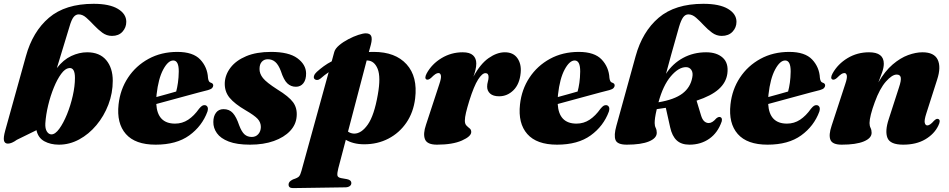

<svg xmlns="http://www.w3.org/2000/svg" viewBox="-20 -747 4982 1008"><path d="M345 -608 278.5 -389.5Q312.5 -433.5 354.2 -453Q396 -472.5 437.5 -472.5Q503 -472.5 537.5 -431.5Q572 -390.5 572 -323Q572 -258 549 -197.8Q526 -137.5 486.2 -90Q446.5 -42.5 395.8 -15Q345 12.5 289.5 12.5Q245 12.5 212.5 -5.5Q180 -23.5 171.5 -63.5L68.5 -13Q41 7 21.5 7Q5 7 1 -8.5Q-3 -24 7.5 -62L116 -452Q151.5 -581 237.2 -654Q323 -727 471.5 -727Q554.5 -727 598.8 -700.5Q643 -674 643 -632.5Q643 -602.5 623 -580.5Q603 -558.5 568 -558.5Q540 -558.5 517 -575.5Q494 -592.5 473.2 -614.8Q452.5 -637 433 -654.2Q413.5 -671.5 393 -671.5Q377.5 -671.5 366.2 -657.2Q355 -643 345 -608ZM342 -389.5Q321.5 -387 301 -359Q280.5 -331 262.8 -287.8Q245 -244.5 233 -194.8Q221 -145 218 -99.5Q216.5 -71.5 226.2 -56.5Q236 -41.5 250 -41.5Q270 -41.5 291.5 -71.2Q313 -101 331.8 -147Q350.5 -193 362 -244Q373.5 -295 373.5 -338Q373.5 -394 342 -389.5Z M1069 -161Q1041 -85 973.8 -36.2Q906.5 12.5 797 12.5Q690 12.5 640.8 -43.5Q591.5 -99.5 602.5 -199Q611 -277 652 -339.2Q693 -401.5 759.8 -438Q826.5 -474.5 911 -474.5Q993.5 -474.5 1031.2 -434.5Q1069 -394.5 1072 -338Q1073 -329 1076.2 -322Q1079.5 -315 1088 -312.5Q1099.5 -308.5 1099.5 -298.5Q1099.5 -291.5 1093.8 -285Q1088 -278.5 1072 -274Q1055.5 -270 1024.5 -261.8Q993.5 -253.5 955 -243Q916.5 -232.5 876 -221.5Q835.5 -210.5 800.5 -201Q806.5 -98 899 -98Q937 -98 968 -118.5Q999 -139 1025 -176Q1034.5 -187.5 1041 -191.5Q1047.5 -195.5 1055 -195Q1064 -194.5 1069 -186.2Q1074 -178 1069 -161ZM802 -250.5Q801.5 -244 801 -237.5Q828 -245 855.5 -252.5Q883 -260 905 -266.5Q910.5 -286.5 914.2 -312.8Q918 -339 918.5 -371Q919 -429.5 889.5 -429.5Q862.5 -429.5 837 -382.2Q811.5 -335 802 -250.5Z M1302 -28Q1323 -28 1336 -42.8Q1349 -57.5 1349.5 -80Q1349.5 -104.5 1332.8 -122.8Q1316 -141 1269.5 -168Q1212 -201.5 1185.2 -234Q1158.5 -266.5 1160 -312Q1162 -355 1190.5 -392.2Q1219 -429.5 1272.5 -452Q1326 -474.5 1403 -474.5Q1496 -474.5 1541 -441.5Q1586 -408.5 1587 -362.5Q1587.5 -329 1572.8 -310.2Q1558 -291.5 1533.5 -291.5Q1507 -291.5 1488.2 -309.5Q1469.5 -327.5 1454.5 -374Q1442 -407 1425.5 -421.5Q1409 -436 1386 -436Q1366.5 -436 1354.5 -422.8Q1342.5 -409.5 1342.5 -385Q1342 -360.5 1360.5 -337.2Q1379 -314 1436 -277.5Q1496.5 -240.5 1518.8 -210Q1541 -179.5 1537.5 -136.5Q1534.5 -93 1503 -59.5Q1471.5 -26 1417.8 -6.8Q1364 12.5 1292.5 12.5Q1223.5 12.5 1180.8 -4Q1138 -20.5 1118.8 -47.8Q1099.5 -75 1100 -106.5Q1100 -136.5 1114 -155.2Q1128 -174 1153.5 -174Q1184 -174 1202.5 -153.5Q1221 -133 1235.5 -89.5Q1248.5 -55 1263.8 -41.5Q1279 -28 1302 -28Z M1662.5 -334.5Q1654 -327.5 1645 -327.2Q1636 -327 1630.5 -333Q1625.5 -339 1628.8 -349.2Q1632 -359.5 1643 -369.5Q1660 -385 1679.5 -399.2Q1699 -413.5 1721.5 -425L1735 -474.5Q1740 -492 1760.8 -509.5Q1781.5 -527 1808.8 -541.2Q1836 -555.5 1861.2 -563.8Q1886.5 -572 1900 -572Q1922.5 -572 1928.8 -557.8Q1935 -543.5 1927 -512.5L1916.5 -474Q1929.5 -474.5 1942.5 -474.5Q2055.5 -474.5 2114.5 -409.5Q2173.5 -344.5 2159.5 -230Q2150.5 -157 2113.5 -103Q2076.5 -49 2019.2 -19.2Q1962 10.5 1892.5 10.5Q1862.5 10.5 1838.2 4.2Q1814 -2 1795.5 -13L1756 137Q1750 161 1751.2 172.8Q1752.5 184.5 1770.5 188L1801.5 193.5Q1824.5 198 1824.5 214.5Q1824.5 224 1816.2 230Q1808 236 1794.5 236.5L1518 240.5Q1495 240.5 1495 222Q1495 214 1500 207.8Q1505 201.5 1518 195Q1543 187 1550 179Q1557 171 1562.5 150.5L1705.5 -368Q1683.5 -353 1662.5 -334.5ZM1909 -429.5Q1907 -429.5 1905 -429.5L1807 -56Q1821.5 -46 1839.5 -45.5Q1877.5 -45.5 1911 -93.2Q1944.5 -141 1963.5 -250Q1980 -342.5 1962.8 -385.2Q1945.5 -428 1909 -429.5Z M2219.5 -329.5Q2206.5 -335.5 2220 -361.5Q2247 -411 2298 -441.8Q2349 -472.5 2409 -472.5Q2446 -472.5 2463.2 -456.8Q2480.5 -441 2480.5 -413.5Q2480.5 -397.5 2476.2 -380Q2472 -362.5 2465.5 -344.5Q2502 -412 2545.5 -442.2Q2589 -472.5 2630.5 -472.5Q2674.5 -472.5 2696.2 -441.8Q2718 -411 2713.5 -364.5Q2708 -305.5 2675.8 -273.5Q2643.5 -241.5 2600.5 -241.5Q2569 -241.5 2553.2 -255.8Q2537.5 -270 2537.5 -292Q2537.5 -305.5 2541.2 -318.2Q2545 -331 2545 -342.5Q2545 -363 2528.5 -363Q2511.5 -363 2490 -329.5Q2468.5 -296 2444 -218.5Q2432.5 -181 2426.5 -155.8Q2420.5 -130.5 2420.5 -113.5Q2420.5 -96.5 2428.8 -88Q2437 -79.5 2445.5 -73Q2454 -66.5 2454 -54Q2454 -31 2405 -9.2Q2356 12.5 2274 12.5Q2222.5 12.5 2211.2 -15.8Q2200 -44 2216.5 -92L2286.5 -305.5Q2297.5 -337.5 2294.8 -350.5Q2292 -363.5 2282 -363.5Q2274.5 -363.5 2266 -358Q2257.5 -352.5 2242.5 -337.5Q2229 -326 2219.5 -329.5Z M3176.5 -161Q3148.5 -85 3081.2 -36.2Q3014 12.5 2904.5 12.5Q2797.5 12.5 2748.2 -43.5Q2699 -99.5 2710 -199Q2718.5 -277 2759.5 -339.2Q2800.5 -401.5 2867.2 -438Q2934 -474.5 3018.5 -474.5Q3101 -474.5 3138.8 -434.5Q3176.5 -394.5 3179.5 -338Q3180.5 -329 3183.8 -322Q3187 -315 3195.5 -312.5Q3207 -308.5 3207 -298.5Q3207 -291.5 3201.2 -285Q3195.5 -278.5 3179.5 -274Q3163 -270 3132 -261.8Q3101 -253.5 3062.5 -243Q3024 -232.5 2983.5 -221.5Q2943 -210.5 2908 -201Q2914 -98 3006.5 -98Q3044.5 -98 3075.5 -118.5Q3106.5 -139 3132.5 -176Q3142 -187.5 3148.5 -191.5Q3155 -195.5 3162.5 -195Q3171.5 -194.5 3176.5 -186.2Q3181.5 -178 3176.5 -161ZM2909.5 -250.5Q2909 -244 2908.5 -237.5Q2935.5 -245 2963 -252.5Q2990.5 -260 3012.5 -266.5Q3018 -286.5 3021.8 -312.8Q3025.5 -339 3026 -371Q3026.5 -429.5 2997 -429.5Q2970 -429.5 2944.5 -382.2Q2919 -335 2909.5 -250.5Z M3769 -109.5Q3748.5 -50 3704 -18.8Q3659.5 12.5 3599.5 12.5Q3557 12.5 3532.8 -10Q3508.5 -32.5 3498.5 -78L3475.5 -181Q3452.5 -177.5 3428 -174Q3421.5 -146 3419.2 -129.5Q3417 -113 3417 -101Q3417 -86.5 3422.5 -75.5Q3428 -64.5 3428 -50Q3428 -21.5 3387 -4.5Q3346 12.5 3270.5 12.5Q3221 12.5 3211.5 -12Q3202 -36.5 3216 -86.5L3317 -452Q3352.5 -581 3438.2 -654Q3524 -727 3672.5 -727Q3757 -727 3801.8 -700.5Q3846.5 -674 3846.5 -632.5Q3846.5 -602.5 3825.8 -580.5Q3805 -558.5 3769 -558.5Q3741.5 -558.5 3718.2 -575.5Q3695 -592.5 3674.5 -614.8Q3654 -637 3634.2 -654.2Q3614.5 -671.5 3594 -671.5Q3578 -671.5 3566.8 -656.5Q3555.5 -641.5 3545 -606Q3521 -521 3504 -460.8Q3487 -400.5 3476.5 -359.5Q3511 -413 3565.8 -442.8Q3620.5 -472.5 3687 -472.5Q3743 -472.5 3774.5 -444Q3806 -415.5 3798.5 -360Q3792 -313.5 3753.2 -278.8Q3714.5 -244 3637 -218.5L3660.5 -141Q3667 -119.5 3677.5 -110.2Q3688 -101 3701 -101Q3719.5 -101 3740.5 -125.5Q3752 -135 3761 -132.5Q3773.5 -128.5 3769 -109.5ZM3581.5 -394.5Q3542.5 -394.5 3501.8 -346.5Q3461 -298.5 3437 -210Q3520.5 -224 3562.8 -256Q3605 -288 3614.5 -340.5Q3619.5 -365.5 3609.5 -380Q3599.5 -394.5 3581.5 -394.5Z M4281.5 -161Q4253.5 -85 4186.2 -36.2Q4119 12.5 4009.5 12.5Q3902.5 12.5 3853.2 -43.5Q3804 -99.5 3815 -199Q3823.5 -277 3864.5 -339.2Q3905.5 -401.5 3972.2 -438Q4039 -474.5 4123.5 -474.5Q4206 -474.5 4243.8 -434.5Q4281.5 -394.5 4284.5 -338Q4285.5 -329 4288.8 -322Q4292 -315 4300.5 -312.5Q4312 -308.5 4312 -298.5Q4312 -291.5 4306.2 -285Q4300.5 -278.5 4284.5 -274Q4268 -270 4237 -261.8Q4206 -253.5 4167.5 -243Q4129 -232.5 4088.5 -221.5Q4048 -210.5 4013 -201Q4019 -98 4111.5 -98Q4149.5 -98 4180.5 -118.5Q4211.5 -139 4237.5 -176Q4247 -187.5 4253.5 -191.5Q4260 -195.5 4267.5 -195Q4276.5 -194.5 4281.5 -186.2Q4286.5 -178 4281.5 -161ZM4014.5 -250.5Q4014 -244 4013.5 -237.5Q4040.5 -245 4068 -252.5Q4095.5 -260 4117.5 -266.5Q4123 -286.5 4126.8 -312.8Q4130.5 -339 4131 -371Q4131.5 -429.5 4102 -429.5Q4075 -429.5 4049.5 -382.2Q4024 -335 4014.5 -250.5Z M4350.5 -329.5Q4337 -335.5 4351 -361.5Q4378.5 -411 4429.5 -441.8Q4480.5 -472.5 4542.5 -472.5Q4620 -472.5 4620 -412.5Q4620 -392 4610.8 -366.2Q4601.5 -340.5 4591.5 -314.5Q4626 -374 4666.5 -408.5Q4707 -443 4747.5 -457.8Q4788 -472.5 4823 -472.5Q4884.5 -472.5 4903 -433.5Q4921.5 -394.5 4900 -329L4843.5 -152.5Q4831.5 -115.5 4835 -102Q4838.5 -88.5 4848.5 -88.5Q4862.5 -88.5 4883.5 -113Q4892 -121 4896.8 -122.5Q4901.5 -124 4906.5 -122Q4920.5 -116 4906 -87Q4885 -43.5 4837.8 -15.5Q4790.5 12.5 4721.5 12.5Q4653.5 12.5 4639.2 -23Q4625 -58.5 4646 -122L4699.5 -287.5Q4712 -324.5 4709 -340Q4706 -355.5 4687.5 -355.5Q4663.5 -355.5 4631 -318.8Q4598.5 -282 4572.5 -210.5Q4559.5 -175.5 4552.2 -146.5Q4545 -117.5 4545 -101Q4545 -86.5 4550.5 -75.5Q4556 -64.5 4556 -50Q4556 -21.5 4515 -4.5Q4474 12.5 4399 12.5Q4350 12.5 4339.8 -13Q4329.5 -38.5 4346 -87L4417.5 -305.5Q4428.5 -337.5 4425.8 -350.5Q4423 -363.5 4413 -363.5Q4405.5 -363.5 4397 -358Q4388.5 -352.5 4373.5 -337.5Q4360 -326 4350.5 -329.5Z"/></svg>

Font: Fraunces 72pt Black
Style: Italic
Weight: 900
Italic angle: -16°
Version: Version 1.000;[b76b70a41]